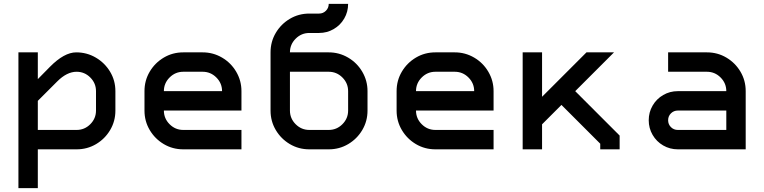

<svg xmlns="http://www.w3.org/2000/svg" viewBox="-20 -770 3940 990"><path d="M373 -500Q428 -500 474 -473Q520 -446 547.5 -400.5Q575 -355 575 -300V-200Q575 -145 548 -99.5Q521 -54 475.5 -27Q430 0 375 0H175V200H75V-500H175V-362L237 -425Q311 -500 373 -500ZM375 -100Q416 -100 445.5 -129.5Q475 -159 475 -200V-300Q475 -341 445.5 -370.5Q416 -400 375 -400Q325 -400 275 -350L175 -250V-100Z M725 -200V-300Q725 -355 752 -400.5Q779 -446 824.5 -473Q870 -500 925 -500H1025Q1079 -500 1125 -473Q1171 -446 1198 -400Q1225 -354 1225 -300V-200H825Q825 -159 854.5 -129.5Q884 -100 925 -100H1225V0H925Q870 0 824.5 -27Q779 -54 752 -99.5Q725 -145 725 -200ZM1125 -300Q1125 -341 1095.5 -370.5Q1066 -400 1025 -400H925Q884 -400 854.5 -370.5Q825 -341 825 -300Z M1675 0H1575Q1520 0 1474.5 -27Q1429 -54 1402 -99.5Q1375 -145 1375 -200V-500Q1375 -555 1402 -600.5Q1429 -646 1474.5 -673Q1520 -700 1575 -700H1625Q1646 -700 1660.5 -714.5Q1675 -729 1675 -750H1775Q1775 -709 1755 -674.5Q1735 -640 1700.5 -620Q1666 -600 1625 -600H1575Q1534 -600 1504.5 -570.5Q1475 -541 1475 -500H1675Q1729 -500 1775 -473Q1821 -446 1848 -400Q1875 -354 1875 -300V-200Q1875 -145 1848 -99.5Q1821 -54 1775.5 -27Q1730 0 1675 0ZM1575 -100H1675Q1716 -100 1745.5 -129.5Q1775 -159 1775 -200V-300Q1775 -341 1745.5 -370.5Q1716 -400 1675 -400H1475V-200Q1475 -159 1504.5 -129.5Q1534 -100 1575 -100Z M2025 -200V-300Q2025 -355 2052 -400.5Q2079 -446 2124.5 -473Q2170 -500 2225 -500H2325Q2379 -500 2425 -473Q2471 -446 2498 -400Q2525 -354 2525 -300V-200H2125Q2125 -159 2154.5 -129.5Q2184 -100 2225 -100H2525V0H2225Q2170 0 2124.5 -27Q2079 -54 2052 -99.5Q2025 -145 2025 -200ZM2425 -300Q2425 -341 2395.5 -370.5Q2366 -400 2325 -400H2225Q2184 -400 2154.5 -370.5Q2125 -341 2125 -300Z M3075 -29 2875 -229 2775 -129V0H2675V-500H2775V-271L3004 -500H3146L2946 -300L3175 -71V0H3075Z M3825 -300V0H3475Q3434 0 3399.5 -20Q3365 -40 3345 -74.5Q3325 -109 3325 -150Q3325 -191 3345 -225.5Q3365 -260 3399.5 -280Q3434 -300 3475 -300H3725Q3725 -341 3695.5 -370.5Q3666 -400 3625 -400H3425V-500H3625Q3680 -500 3725.5 -473Q3771 -446 3798 -400.5Q3825 -355 3825 -300ZM3475 -100H3725V-200H3475Q3454 -200 3439.5 -185.5Q3425 -171 3425 -150Q3425 -129 3439.5 -114.5Q3454 -100 3475 -100Z"/></svg>

Font: Monoikos Medium
Style: Regular
Weight: 500
Designer: Brian Krent
Version: Version 0.088